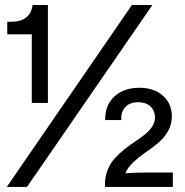

<svg xmlns="http://www.w3.org/2000/svg" viewBox="-20 -741 733 761"><path d="M106 -333V-605H8.8V-654.8H24.9Q63.5 -654.8 84.7 -672.6Q106 -690.4 108.9 -721.2H169.9V-333ZM6.8 0 502.9 -721.2H584L86.9 0ZM396 0V-9.8Q396 -41 407 -68.1Q418 -95.2 435.3 -114Q452.6 -132.8 473.9 -149.7Q495.1 -166.5 516.4 -180.7Q537.6 -194.8 554.9 -208.7Q572.3 -222.7 583.3 -239.5Q594.2 -256.3 594.2 -274.9Q594.2 -302.7 576.2 -319.3Q558.1 -335.9 527.8 -335.9Q495.1 -335.9 476.8 -316.7Q458.5 -297.4 460.9 -265.1H397Q395.5 -323.2 433.1 -358.2Q470.7 -393.1 532.2 -393.1Q590.3 -393.1 625.7 -361.8Q661.1 -330.6 661.1 -278.8Q661.1 -246.6 645 -219.5Q628.9 -192.4 604.5 -172.6Q580.1 -152.8 554.7 -135.3Q529.3 -117.7 507.1 -96.7Q484.9 -75.7 477.1 -54.2Q515.6 -57.1 556.2 -57.1H665V0Z"/></svg>

Font: Lumene Sans Medium
Style: Regular
Weight: 500
Designer: Deni Anggara
Version: Version 1.003;Glyphs 3.1.2 (3151)